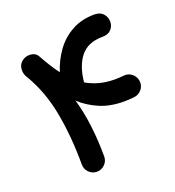

<svg xmlns="http://www.w3.org/2000/svg" viewBox="-127 -738 817 894"><g transform="rotate(-20 281.5 -291.0)"><path d="M53.2 -549.8Q71.8 -565.4 97.2 -563.2Q122.6 -561 133.8 -539.6Q148.4 -513.2 164.1 -487.8Q179.7 -462.4 197.3 -439.5Q214.4 -493.7 246.8 -538.6Q279.3 -583.5 327.9 -610.4Q376.5 -637.2 439.9 -637.2Q468.3 -637.2 483.4 -620.4Q498.5 -603.5 498.5 -580.6Q498.5 -558.6 483.6 -542.5Q468.8 -526.4 439.9 -526.4Q368.2 -526.4 331.5 -481.4Q294.9 -436.5 287.1 -356.4Q315.9 -339.4 350.8 -329.8Q385.7 -320.3 428.2 -320.3Q439 -320.3 449.7 -321Q460.4 -321.8 471.7 -322.8Q494.6 -325.2 512.5 -310.3Q530.3 -295.4 532.7 -272.5Q535.2 -250 520.3 -232.2Q505.4 -214.4 482.9 -211.9Q456.1 -209 431.6 -209Q364.3 -209 312 -231.4Q259.8 -253.9 220.7 -290Q239.3 -227.1 248.3 -152.8Q257.3 -78.6 257.3 0Q257.3 22.5 241 38.8Q224.6 55.2 201.7 55.2Q179.2 55.2 162.8 38.8Q146.5 22.5 146.5 0Q146.5 -140.1 123.8 -260.3Q101.1 -380.4 42 -477.5Q33.2 -493.2 34.9 -514.6Q36.6 -536.1 53.2 -549.8Z"/></g></svg>

Font: Mikhak-DS2-FD SemiBold
Style: Regular
Weight: 600
Designer: Amin Abedi
Version: Version 3.2